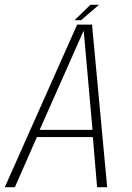

<svg xmlns="http://www.w3.org/2000/svg" viewBox="-45 -779 548 799"><path d="M-25 0H17L108.5 -208.5H341.5L359 0H401L338 -676.5H276ZM120 -238.5 302 -649H303.5L340 -238.5ZM265.5 -695H292.5L367 -759H331Z"/></svg>

Font: Anybody SemiCondensed ExtraLight
Style: Italic
Weight: 250
Width: 4
Italic angle: -10°
Version: Version 1.113;gftools[0.9.25]